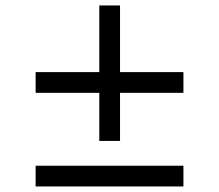

<svg xmlns="http://www.w3.org/2000/svg" viewBox="-20 -672 790 692"><path d="M108.4 -337.4H337.9V-164.1H412.6V-337.4H641.1V-412.1H412.6V-652.3H337.9V-412.1H108.4ZM108.4 0H641.1V-74.7H108.4Z"/></svg>

Font: Basic
Style: Regular
Weight: 400
Designer: Magnus Gaarde
Foundry: Magnus Gaarde
Version: Version 1.001